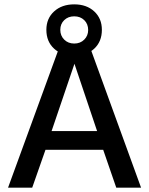

<svg xmlns="http://www.w3.org/2000/svg" viewBox="-20 -862 685 882"><path d="M628 0H514L454 -174H189L128 0H17L258 -660H388ZM217 -260H426L322 -569ZM321 -842Q378 -842 413 -809.5Q448 -777 448 -725Q448 -671 413 -638.5Q378 -606 321 -606Q264 -606 228.5 -638.5Q193 -671 193 -725Q193 -777 228.5 -809.5Q264 -842 321 -842ZM321 -787Q293 -787 275 -769.5Q257 -752 257 -725Q257 -698 275 -680Q293 -662 321 -662Q349 -662 367 -680Q385 -698 385 -724Q385 -752 367 -769.5Q349 -787 321 -787Z"/></svg>

Font: Kantumruy Pro Medium
Style: Regular
Weight: 500
Designer: Sovichet Tep
Foundry: Sovichet Tep
Version: Version 1.002